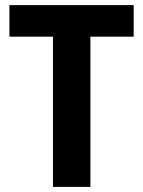

<svg xmlns="http://www.w3.org/2000/svg" viewBox="-20 -734 563 754"><path d="M335 0V-590H505V-714H17V-590H188V0Z"/></svg>

Font: Noto Sans Georgian SemiCondensed Bold
Style: Regular
Weight: 700
Width: 4
Designer: Monotype Design Team, Akaki Razmadze
Foundry: Google LLC
Version: Version 2.005